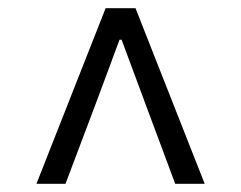

<svg xmlns="http://www.w3.org/2000/svg" viewBox="-20 -767 589 469"><path d="M69 -318H140L217 -522L272 -670H277L332 -522L408 -318H480L311 -747H238Z"/></svg>

Font: Genne Gothic Normal
Style: Regular
Weight: 350
Designer: Ryoko NISHIZUKA (kana & ideographs); Paul D. Hunt (Latin, Greek & Cyrillic); Wenlong ZHANG (bopomofo); Sandoll Communica
Foundry: Adobe Systems Incorporated
Version: Version 1.004;PS 1.004;hotconv 16.6.51;makeotf.lib2.5.65220